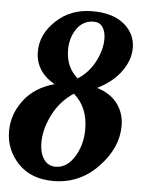

<svg xmlns="http://www.w3.org/2000/svg" viewBox="-62 -791 614 839"><g transform="rotate(5 245.5 -372.0)"><path d="M208 -58Q257 -58 290 -110.5Q323 -163 323 -232Q323 -329 260 -383Q201 -344 169 -280.5Q137 -217 137 -158Q137 -114 155.5 -86Q174 -58 208 -58ZM203 5Q105 5 48.5 -54.5Q-8 -114 -8 -196Q-8 -269 38.5 -331Q85 -393 172 -417Q87 -466 87 -553Q87 -629 151 -689Q215 -749 310 -749Q400 -749 449.5 -707.5Q499 -666 499 -604Q499 -551 462.5 -500.5Q426 -450 359 -417Q420 -398 450 -356.5Q480 -315 480 -261Q480 -164 399 -79.5Q318 5 203 5ZM271 -451Q319 -482 345.5 -533.5Q372 -585 372 -632Q372 -665 358.5 -684.5Q345 -704 320 -704Q273 -704 245.5 -665Q218 -626 218 -572Q218 -495 271 -451Z"/></g></svg>

Font: Lobster 1.3
Style: Regular
Weight: 400
Designer: Pablo Impallari
Foundry: Pablo Impallari. www.impallari.com
Version: Version 1.003 2010